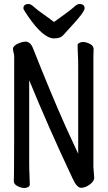

<svg xmlns="http://www.w3.org/2000/svg" viewBox="-20 -922 540 960"><path d="M250 -730Q196 -730 120 -841Q97 -874 97 -880Q97 -902 123 -902Q134 -902 149 -888Q164 -874 194 -853Q224 -832 250 -812Q277 -832 306.5 -853Q336 -874 351 -888Q366 -902 377 -902Q403 -902 403 -880Q403 -871 385 -847Q367 -823 336 -790Q305 -757 295 -745Q282 -730 250 -730ZM102 18Q86 18 67.5 8.5Q49 -1 49 -17Q49 -29 50 -55Q51 -81 51 -641Q51 -649 48 -658.5Q45 -668 45 -680V-681V-682Q50 -695 71 -704.5Q92 -714 111 -714H112Q134 -709 144 -683Q235 -453 310 -285L371 -153V-589Q371 -631 369 -659Q369 -659 368 -695Q368 -703 376.5 -707.5Q385 -712 395 -712Q411 -712 429.5 -702.5Q448 -693 448 -677Q448 -665 447 -639V-88L451 -33Q451 -16 429 0.5Q407 17 385 17Q375 17 364 5Q353 -7 341 -34Q223 -284 126 -521V-105Q126 -74 127.5 -45Q129 -16 129 1Q129 8 121 13Q113 18 102 18Z"/></svg>

Font: Moon Stars Kai HW
Style: Bold
Weight: 700
Designer: GuiWonder
Version: Version 1.101